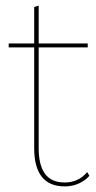

<svg xmlns="http://www.w3.org/2000/svg" viewBox="-20 -655 341 685"><path d="M118 -635V-126Q118 -66 140.5 -35Q163 -4 211 -4Q235 -4 255 -13Q275 -22 291 -41L299 -28Q286 -12 262.5 -1Q239 10 211 10Q156 10 129 -24.5Q102 -59 102 -126V-630ZM293 -500V-486H11V-500Z"/></svg>

Font: Kantumruy Pro Thin
Style: Regular
Weight: 250
Version: Version 1.002